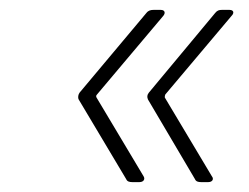

<svg xmlns="http://www.w3.org/2000/svg" viewBox="-20 -475 503 388"><path d="M270 -119 175 -278C174 -280 174 -282 176 -284L310 -443C315 -449 313 -455 305 -455H290C285 -455 280 -454 276 -449L141 -288C138 -284 137 -278 139 -274L235 -113C237 -108 242 -107 247 -107H262C270 -107 274 -113 270 -119ZM408 -119 313 -278C313 -280 313 -282 314 -284L448 -443C454 -449 452 -455 444 -455H428C423 -455 419 -454 415 -449L281 -288C277 -283 277 -279 279 -274L374 -113C376 -108 381 -107 386 -107H401C409 -107 413 -113 408 -119Z"/></svg>

Font: Barlow Condensed ExtraLight
Style: Italic
Weight: 275
Width: 3
Italic angle: -7°
Designer: Jeremy Tribby
Foundry: Tribby Type
Version: Version 1.422;hotconv 1.0.109;makeotfexe 2.5.65596